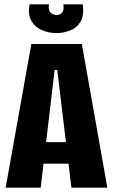

<svg xmlns="http://www.w3.org/2000/svg" viewBox="-20 -862 519 882"><path d="M6 0 124 -660H356L473 0H308L243 -541H231L167 0ZM117 -110V-209H366V-110ZM116 -842H205Q201 -815 212.5 -804Q224 -793 240 -793Q256 -793 265.5 -804Q275 -815 271 -842H360Q367 -791 350 -762.5Q333 -734 302 -722Q271 -710 240 -710Q203 -710 171.5 -724Q140 -738 123.5 -767.5Q107 -797 116 -842Z"/></svg>

Font: Bricolage Grotesque 48pt Condensed ExtraBold
Style: Regular
Weight: 800
Width: 3
Designer: Mathieu Triay
Foundry: Atelier Triay
Version: Version 1.001;gftools[0.9.33.dev8+g029e19f]